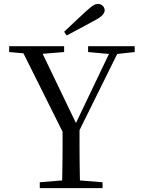

<svg xmlns="http://www.w3.org/2000/svg" viewBox="-20 -965 727 985"><path d="M309 -802Q338 -829 365.5 -855.5Q393 -882 420 -906Q443 -927 456.5 -936Q470 -945 482 -945Q497 -945 507 -935Q517 -925 517 -912Q517 -900 505 -887Q493 -874 462 -858Q428 -839 392.5 -820.5Q357 -802 322 -783ZM184 0V-30L331 -42H357L506 -30V0ZM298 0Q299 -38 299.5 -69.5Q300 -101 300.5 -135.5Q301 -170 301 -214.5Q301 -259 301 -323H388Q388 -259 388 -214.5Q388 -170 388.5 -136Q389 -102 389.5 -70Q390 -38 391 0ZM317 -257 82 -728H180L383 -306H357L363 -320L558 -728H601L368 -257ZM27 -698V-728H309V-698L175 -687H150ZM432 -698V-728H671V-698L571 -687H551Z"/></svg>

Font: Noto Serif SC
Style: Regular
Weight: 400
Designer: Ryoko NISHIZUKA 西塚涼子 (kana & ideographs); Frank Grießhammer (Latin, Greek & Cyrillic); Wenlong ZHANG 张文龙 (bopomofo); San
Foundry: Adobe
Version: Version 2.002-H1;hotconv 1.1.0;makeotfexe 2.6.0